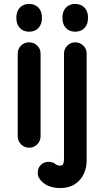

<svg xmlns="http://www.w3.org/2000/svg" viewBox="-20 -740 524 975"><path d="M128 10Q104 10 87 -7Q70 -24 70 -48V-468Q70 -492 87 -508.5Q104 -525 128 -525Q152 -525 169 -508.5Q186 -492 186 -468V-48Q186 -24 169 -7Q152 10 128 10ZM127 -579Q99 -579 81 -597.5Q63 -616 63 -650Q63 -683 81 -701.5Q99 -720 127 -720Q157 -720 175 -701.5Q193 -683 193 -650Q193 -616 175 -597.5Q157 -579 127 -579ZM284 215Q260 215 236 207.5Q212 200 196 185Q184 175 177.5 162.5Q171 150 172 134Q172 112 188.5 96.5Q205 81 228 82Q249 83 260 92Q271 101 284 101Q298 101 301.5 91.5Q305 82 305 68V-468Q305 -492 322 -508.5Q339 -525 362 -525Q386 -525 403 -508.5Q420 -492 420 -468V75Q420 113 404.5 145Q389 177 359 196Q329 215 284 215ZM361 -579Q333 -579 315 -597.5Q297 -616 297 -650Q297 -683 315 -701.5Q333 -720 361 -720Q391 -720 409 -701.5Q427 -683 427 -650Q427 -616 409 -597.5Q391 -579 361 -579Z"/></svg>

Font: National Park SemiBold
Style: Regular
Weight: 600
Designer: Andrea Herstowski, Ben Hoepner
Version: Version 1.009